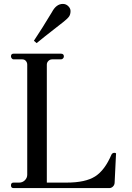

<svg xmlns="http://www.w3.org/2000/svg" viewBox="-20 -960 676 980"><path d="M167 -740 153 -752Q192 -810 245 -898Q267 -940 301 -940Q317 -940 328.5 -928.5Q340 -917 340 -904Q340 -887 333 -876.5Q326 -866 306 -850Q299 -844 255 -810Q211 -776 167 -740ZM49 0Q36 0 36 -14Q36 -28 49 -28H78Q95 -28 107 -40Q119 -52 119 -68V-630Q119 -641 112 -649Q105 -657 94 -657H49Q44 -657 40 -662Q36 -667 36 -672Q36 -686 49 -686H291Q306 -686 306 -672Q306 -666 301.5 -661.5Q297 -657 291 -657H246Q235 -657 227 -649Q219 -641 219 -630V-28H320Q416 -28 465.5 -59.5Q515 -91 549 -171Q554 -180 564 -180Q575 -180 572 -171L565 -26Q564 -15 556 -7.5Q548 0 538 0Z"/></svg>

Font: HK Venetian
Style: Regular
Weight: 400
Designer: Alfredo Marco Pradil
Foundry: Alfredo Marco Pradil
Version: Version 1.000;PS 001.000;hotconv 1.0.88;makeotf.lib2.5.64775